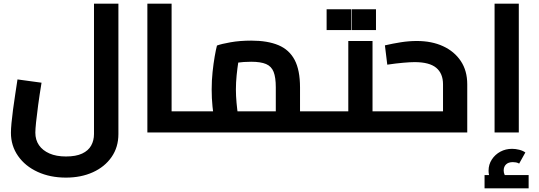

<svg xmlns="http://www.w3.org/2000/svg" viewBox="-20 -727 2958 1054"><path d="M342 248Q255 248 186.5 216.5Q118 185 79 129Q40 73 40 2Q40 -18 43 -51Q46 -84 51.5 -125Q57 -166 63.5 -208.5Q70 -251 76 -291L208 -273Q197 -206 189.5 -150.5Q182 -95 178 -56Q174 -17 174 1Q174 41 194 70Q214 99 251.5 115.5Q289 132 342 132Q397 132 431 116Q465 100 480.5 72Q496 44 496 9V-707H630V9Q630 81 592.5 135Q555 189 490 218.5Q425 248 342 248Z M922 0V-116H1036V0ZM789 0V-707H922V0ZM1036 0V-116Q1042 -116 1045.5 -112Q1049 -108 1051.5 -100Q1054 -92 1055 -81.5Q1056 -71 1056 -58Q1056 -45 1055 -34Q1054 -23 1051.5 -15.5Q1049 -8 1045.5 -4Q1042 0 1036 0Z M1627 0V-116H1733V0ZM1036 0V-116H1555L1494 -64V-248Q1494 -302 1482 -332.5Q1470 -363 1440.5 -375.5Q1411 -388 1359 -388Q1318 -388 1278.5 -382.5Q1239 -377 1217 -368L1300 -446Q1294 -423 1288.5 -388Q1283 -353 1279 -313.5Q1275 -274 1275 -236Q1275 -201 1278.5 -163Q1282 -125 1286.5 -96Q1291 -67 1294 -56L1167 -21Q1163 -35 1157 -67Q1151 -99 1146.5 -143Q1142 -187 1142 -236Q1142 -286 1147 -332.5Q1152 -379 1158.5 -416.5Q1165 -454 1171 -477Q1195 -486 1246 -495Q1297 -504 1359 -504Q1449 -504 1508.5 -479Q1568 -454 1597.5 -398Q1627 -342 1627 -247V0ZM1036 0Q1030 0 1026.5 -4Q1023 -8 1020.5 -15.5Q1018 -23 1017 -34Q1016 -45 1016 -58Q1016 -76 1018 -88.5Q1020 -101 1024.5 -108.5Q1029 -116 1036 -116ZM1733 0V-116Q1738 -116 1742 -112Q1746 -108 1748 -100Q1750 -92 1751.5 -81.5Q1753 -71 1753 -58Q1753 -45 1751.5 -34Q1750 -23 1748 -15.5Q1746 -8 1742 -4Q1738 0 1733 0Z M2025 0V-116H2150V0ZM2150 0V-116Q2155 -116 2159 -112Q2163 -108 2165 -100Q2167 -92 2168.5 -81.5Q2170 -71 2170 -58Q2170 -45 2168.5 -34Q2167 -23 2165 -15.5Q2163 -8 2159.5 -4Q2156 0 2150 0ZM1733 0V-116H1970L1892 -51V-502H2025V0ZM1733 0Q1727 0 1723.5 -4Q1720 -8 1717.5 -15.5Q1715 -23 1714 -34Q1713 -45 1713 -58Q1713 -76 1715 -88.5Q1717 -101 1721.5 -108.5Q1726 -116 1733 -116ZM1773 -562V-676H1907V-562ZM1910 -562V-676H2044V-562Z M2027 0V-116H2457L2412 -79V-264Q2412 -324 2374.5 -355Q2337 -386 2256 -386Q2233 -386 2193 -382.5Q2153 -379 2106 -372L2093 -478Q2136 -488 2180.5 -495Q2225 -502 2268 -502Q2350 -502 2412 -473.5Q2474 -445 2509.5 -392Q2545 -339 2545 -264V0ZM2027 0Q2021 0 2017.5 -4Q2014 -8 2011.5 -15.5Q2009 -23 2008 -34Q2007 -45 2007 -58Q2007 -76 2009 -88.5Q2011 -101 2015.5 -108.5Q2020 -116 2027 -116Z M2695 0V-707H2828V0ZM2701 299Q2682 276 2672 255Q2662 234 2662 210Q2662 176 2680 148.5Q2698 121 2727 105.5Q2756 90 2791 90Q2810 90 2830 95Q2850 100 2864 110L2830 171Q2821 166 2812.5 164.5Q2804 163 2795 163Q2771 163 2758 175.5Q2745 188 2745 209Q2745 221 2750 232Q2755 243 2765 256ZM2640 307V234H2882V307Z"/></svg>

Font: Cairo Play
Style: Bold
Weight: 700
Version: Version 3.119